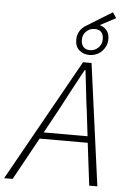

<svg xmlns="http://www.w3.org/2000/svg" viewBox="-74 -988 735 1034"><g transform="rotate(5 294.0 -470.5)"><path d="M250 -394 179 -264H416L401 -391Q393 -447 387 -504.5Q381 -562 374 -617H369Q337 -559 309 -505.5Q281 -452 250 -394ZM-12 0 357 -659H403L492 0H448L420 -229H160L34 0ZM386 -701Q356 -701 333 -720Q310 -739 310 -777Q310 -803 322.5 -823.5Q335 -844 356 -856L494 -941L514 -911L429 -866Q452 -860 467 -842.5Q482 -825 482 -794Q482 -774 474.5 -757.5Q467 -741 454 -728Q441 -715 423.5 -708Q406 -701 386 -701ZM388 -727Q414 -727 433 -745.5Q452 -764 452 -791Q452 -843 404 -843Q378 -843 359 -825Q340 -807 340 -779Q340 -755 352.5 -741Q365 -727 388 -727Z"/></g></svg>

Font: Source Code Pro Light
Style: Italic
Weight: 300
Italic angle: -11°
Monospace: yes
Designer: Paul D. Hunt, Teo Tuominen
Foundry: Adobe Systems Incorporated
Version: Version 1.050;PS 1.000;hotconv 16.6.51;makeotf.lib2.5.65220